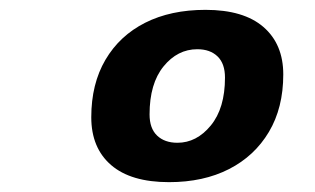

<svg xmlns="http://www.w3.org/2000/svg" viewBox="-20 -746 640 390"><path d="M323.4 -376Q245.8 -376 205.6 -410.8Q165.4 -445.6 165.4 -507.8Q165.4 -575.6 194.2 -624.6Q223 -673.6 274.9 -699.8Q326.8 -726 397.4 -726Q475 -726 515.2 -691.1Q555.4 -656.2 555.4 -594.8Q555.4 -527 526.2 -478Q497 -429 445.1 -402.5Q393.2 -376 323.4 -376ZM340.4 -456Q379.4 -456 408.2 -491.1Q437 -526.2 437 -588.4Q437 -616.8 421.9 -631.4Q406.8 -646 380.8 -646Q340.6 -646 312.2 -611.1Q283.8 -576.2 283.8 -513.6Q283.8 -485.2 299.1 -470.6Q314.4 -456 340.4 -456Z"/></svg>

Font: Geist Mono
Style: Italic
Weight: 400
Italic angle: -12°
Monospace: yes
Designer: Basement.studio, Andrés Briganti, Mateo Zaragoza
Foundry: Basement.studio, Vercel, Andrés Briganti, Guido Ferreyra, Mateo Zaragoza
Version: Version 1.500